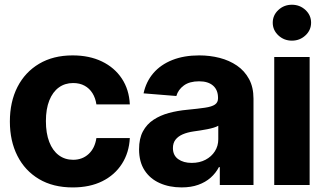

<svg xmlns="http://www.w3.org/2000/svg" viewBox="-20 -789 1385 819"><path d="M290.2 10.5Q206.4 10.5 146.3 -25.2Q86.2 -61 54.2 -124.4Q22.1 -187.7 22.1 -270.7Q22.1 -354.5 54.4 -417.9Q86.8 -481.3 146.9 -517Q207 -552.7 289.8 -552.7Q361.2 -552.7 414.8 -526.8Q468.5 -500.9 499.6 -454Q530.8 -407 533.8 -343.8H391.2Q387.2 -371 374.4 -391.5Q361.6 -412 340.8 -423.4Q320 -434.8 292 -434.8Q256.9 -434.8 230.9 -415.8Q204.8 -396.9 190.3 -360.5Q175.8 -324.2 175.8 -272.5Q175.8 -220.6 190.1 -183.6Q204.4 -146.6 230.6 -127Q256.7 -107.4 292 -107.4Q331.1 -107.4 357.9 -132Q384.7 -156.6 391.2 -200.2H533.8Q530.5 -137.5 500 -90Q469.6 -42.5 416.4 -16Q363.1 10.5 290.2 10.5Z M754.5 10.4Q702.4 10.4 661.3 -8Q620.1 -26.3 596.7 -62.4Q573.2 -98.5 573.2 -152.3Q573.2 -198 589.7 -228.7Q606.2 -259.4 635.1 -278.3Q663.9 -297.2 700.6 -307.1Q737.4 -317 778.1 -320.7Q825.6 -325.3 854.5 -329.6Q883.5 -333.9 896.7 -342.9Q910 -352 910 -369.3V-371.7Q910 -405.2 888.9 -423.7Q867.8 -442.2 829.3 -442.2Q788.5 -442.2 764.3 -424.4Q740 -406.6 732.2 -379.5L592.4 -390.8Q603 -440.6 634.2 -477Q665.4 -513.3 715 -533Q764.6 -552.7 829.9 -552.7Q875.3 -552.7 916.8 -542.1Q958.3 -531.4 990.9 -509.1Q1023.5 -486.7 1042.4 -451.7Q1061.3 -416.7 1061.3 -368.2V0H917.6V-76H913.7Q900.4 -50.5 878.5 -31.1Q856.5 -11.7 825.8 -0.7Q795 10.4 754.5 10.4ZM797.7 -94.1Q831.1 -94.1 856.6 -107.5Q882.1 -120.9 896.6 -143.7Q911.1 -166.5 911.1 -194.9V-252.7Q904.3 -248.4 891.9 -244.6Q879.5 -240.8 864.2 -237.8Q848.9 -234.8 833.8 -232.5Q818.8 -230.3 806.4 -228.5Q779.6 -224.7 759.6 -216.1Q739.6 -207.4 728.6 -193.1Q717.6 -178.8 717.6 -157.4Q717.6 -126.3 740.1 -110.2Q762.6 -94.1 797.7 -94.1Z M1149.8 0V-545.9H1300.8V0ZM1225.2 -615.6Q1191.4 -615.6 1167.4 -638.1Q1143.4 -660.5 1143.4 -692.2Q1143.4 -724.1 1167.4 -746.4Q1191.4 -768.8 1225.2 -768.8Q1259 -768.8 1283 -746.4Q1307 -724.1 1307 -692.3Q1307 -660.5 1283 -638.1Q1259 -615.6 1225.2 -615.6Z"/></svg>

Font: Inter Tight
Style: Regular
Weight: 400
Designer: Rasmus Andersson
Foundry: rsms
Version: Version 3.002